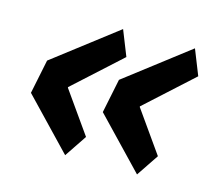

<svg xmlns="http://www.w3.org/2000/svg" viewBox="-71 -579 686 609"><g transform="rotate(15 271.5 -275.0)"><path d="M238 -131 189 -58 33 -221 56 -333 263 -492 296 -409 142 -269V-267ZM474 -131 425 -58 269 -221 292 -333 499 -492 532 -409 378 -269V-267Z"/></g></svg>

Font: IBM Plex Sans SemiBold
Style: Italic
Weight: 600
Italic angle: -11.31°
Designer: Mike Abbink, Paul van der Laan, Pieter van Rosmalen
Foundry: Bold Monday
Version: Version 3.201